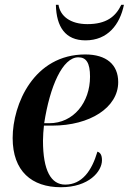

<svg xmlns="http://www.w3.org/2000/svg" viewBox="-20 -774 539 804"><path d="M338 -605C431 -605 482 -671 499 -754H488C464 -704 425 -673 346 -673C274 -673 232 -707 225 -754H214C216 -661 254 -605 338 -605ZM235 10C352 10 407 -56 407 -103C407 -125 400 -135 388 -139C364 -58 323 -1 253 -1C194 -1 160 -59 160 -185C160 -201 162 -234 164 -248H199C357 -248 475 -324 475 -430C475 -504 425 -546 337 -546C122 -546 33 -338 33 -196C33 -57 113 10 235 10ZM186 -258H165C189 -413 242 -534 308 -534C341 -534 357 -511 357 -453C357 -345 288 -258 186 -258Z"/></svg>

Font: Noto Serif Display SemiCondensed SemiBold
Style: Italic
Weight: 600
Width: 4
Italic angle: -12°
Designer: Monotype Design Team
Foundry: Monotype Imaging Inc.
Version: Version 2.009